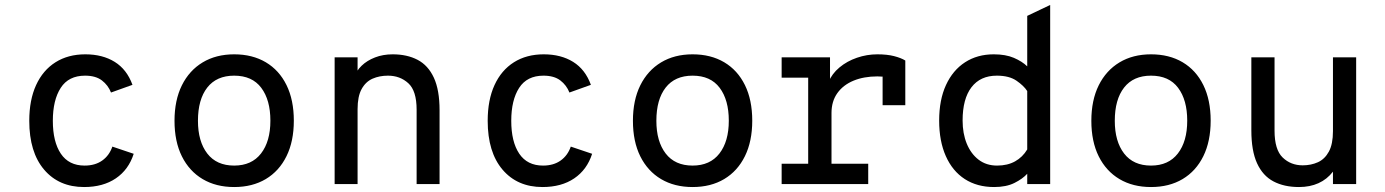

<svg xmlns="http://www.w3.org/2000/svg" viewBox="-20 -742 5584 774"><path d="M319 12Q217.5 12 157.8 -58.2Q98 -128.5 98 -255Q98 -339 125.5 -399Q153 -459 203.8 -491Q254.5 -523 324 -523Q393.5 -523 442.5 -492.5Q491.5 -462 514 -400L427.5 -369Q416 -398.5 390.8 -417.8Q365.5 -437 323 -437Q256.5 -437 224.8 -387.8Q193 -338.5 193 -255Q193 -170.5 225.2 -122.5Q257.5 -74.5 321 -74.5Q363.5 -74.5 392 -94.8Q420.5 -115 433 -151L519 -122Q498.5 -58 447 -23Q395.5 12 319 12Z M924 12Q851 12 797 -20Q743 -52 713.2 -111.8Q683.5 -171.5 683.5 -255Q683.5 -338 713.2 -398Q743 -458 797 -490.5Q851 -523 924 -523Q997.5 -523 1051.5 -491Q1105.5 -459 1135 -399Q1164.5 -339 1164.5 -255.5Q1164.5 -172.5 1135 -112.5Q1105.5 -52.5 1051.5 -20.2Q997.5 12 924 12ZM924 -74.5Q994.5 -74.5 1032.2 -123.2Q1070 -172 1070 -255.5Q1070 -339 1033.2 -388Q996.5 -437 924 -437Q853 -437 815.5 -389Q778 -341 778 -255Q778 -172 815.5 -123.2Q853 -74.5 924 -74.5Z M1329 0V-511H1421.5V-407L1408 -430Q1416 -456 1437.8 -477Q1459.5 -498 1491.8 -510.5Q1524 -523 1563 -523Q1621 -523 1663.5 -500.8Q1706 -478.5 1729 -428.8Q1752 -379 1752 -297.5V0H1659.5V-300Q1659.5 -376 1626 -406.5Q1592.5 -437 1544 -437Q1509.5 -437 1481.8 -424.8Q1454 -412.5 1437.8 -383Q1421.5 -353.5 1421.5 -302V0Z M2167 12Q2065.5 12 2005.8 -58.2Q1946 -128.5 1946 -255Q1946 -339 1973.5 -399Q2001 -459 2051.8 -491Q2102.5 -523 2172 -523Q2241.5 -523 2290.5 -492.5Q2339.5 -462 2362 -400L2275.5 -369Q2264 -398.5 2238.8 -417.8Q2213.5 -437 2171 -437Q2104.5 -437 2072.8 -387.8Q2041 -338.5 2041 -255Q2041 -170.5 2073.2 -122.5Q2105.5 -74.5 2169 -74.5Q2211.5 -74.5 2240 -94.8Q2268.5 -115 2281 -151L2367 -122Q2346.5 -58 2295 -23Q2243.5 12 2167 12Z M2772 12Q2699 12 2645 -20Q2591 -52 2561.2 -111.8Q2531.5 -171.5 2531.5 -255Q2531.5 -338 2561.2 -398Q2591 -458 2645 -490.5Q2699 -523 2772 -523Q2845.5 -523 2899.5 -491Q2953.5 -459 2983 -399Q3012.5 -339 3012.5 -255.5Q3012.5 -172.5 2983 -112.5Q2953.5 -52.5 2899.5 -20.2Q2845.5 12 2772 12ZM2772 -74.5Q2842.5 -74.5 2880.2 -123.2Q2918 -172 2918 -255.5Q2918 -339 2881.2 -388Q2844.5 -437 2772 -437Q2701 -437 2663.5 -389Q2626 -341 2626 -255Q2626 -172 2663.5 -123.2Q2701 -74.5 2772 -74.5Z M3131 0V-82H3238V-429H3131V-511H3326V-397L3320 -411.5Q3334 -445 3364.2 -470.2Q3394.5 -495.5 3434.5 -509.2Q3474.5 -523 3517 -523Q3556 -523 3584.2 -515.8Q3612.5 -508.5 3629.5 -498V-318H3538V-470.5L3571 -428Q3557.5 -431.5 3544 -432.8Q3530.5 -434 3517 -434Q3462.5 -434 3420.8 -416.8Q3379 -399.5 3355.5 -366.5Q3332 -333.5 3332 -286.5V-82H3480V0Z M3987.5 12Q3919 12 3869.2 -20.2Q3819.5 -52.5 3792.8 -112.8Q3766 -173 3766 -256Q3766 -339.5 3793.5 -399.2Q3821 -459 3870.5 -491Q3920 -523 3986 -523Q4034 -523 4067.2 -508.8Q4100.5 -494.5 4121 -474.5V-678L4213.5 -722V0H4121V-41.5Q4102.5 -21 4069.5 -4.5Q4036.5 12 3987.5 12ZM3999.5 -74.5Q4041.5 -74.5 4072 -91.5Q4102.5 -108.5 4121 -139.5V-375Q4107.5 -396 4078 -416.5Q4048.5 -437 3998.5 -437Q3932 -437 3896.2 -390.2Q3860.5 -343.5 3860.5 -256Q3860.5 -204 3877.2 -163Q3894 -122 3925 -98.2Q3956 -74.5 3999.5 -74.5Z M4620 12Q4547 12 4493 -20Q4439 -52 4409.2 -111.8Q4379.5 -171.5 4379.5 -255Q4379.5 -338 4409.2 -398Q4439 -458 4493 -490.5Q4547 -523 4620 -523Q4693.5 -523 4747.5 -491Q4801.5 -459 4831 -399Q4860.5 -339 4860.5 -255.5Q4860.5 -172.5 4831 -112.5Q4801.5 -52.5 4747.5 -20.2Q4693.5 12 4620 12ZM4620 -74.5Q4690.5 -74.5 4728.2 -123.2Q4766 -172 4766 -255.5Q4766 -339 4729.2 -388Q4692.5 -437 4620 -437Q4549 -437 4511.5 -389Q4474 -341 4474 -255Q4474 -172 4511.5 -123.2Q4549 -74.5 4620 -74.5Z M5216.5 12Q5156.5 12 5113.5 -10.8Q5070.5 -33.5 5047.5 -83.8Q5024.5 -134 5024.5 -217V-511H5118V-215.5Q5118 -138.5 5150.8 -107Q5183.5 -75.5 5231.5 -75.5Q5265 -75.5 5292.8 -88Q5320.5 -100.5 5337 -130.8Q5353.5 -161 5353.5 -213.5V-511H5447V0H5353.5V-50Q5329.5 -19 5295 -3.5Q5260.5 12 5216.5 12Z"/></svg>

Font: Overpass Mono Medium
Style: Regular
Weight: 500
Monospace: yes
Designer: Delve Withrington, Dave Bailey
Foundry: Delve Fonts LLC
Version: Version 4.000